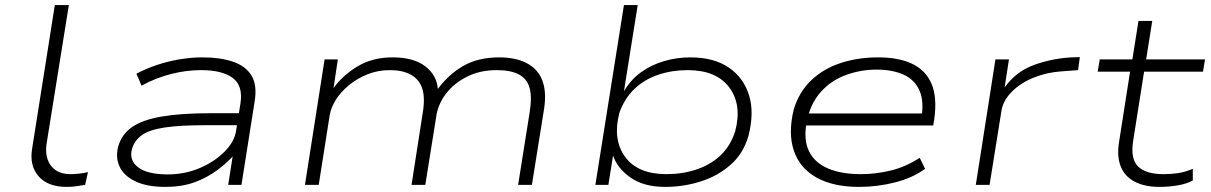

<svg xmlns="http://www.w3.org/2000/svg" viewBox="-20 -725 4749 753"><path d="M241 8Q168 8 131.5 -33.5Q95 -75 106 -142L195 -705H250L162 -157Q158 -125 167 -99Q176 -73 198.5 -57.5Q221 -42 255 -42Q270 -42 289.5 -44Q309 -46 325 -50L314 0Q295 3 278.5 5.5Q262 8 241 8Z M628 8Q557 8 511.5 -13.5Q466 -35 449 -71.5Q432 -108 444 -152Q458 -199 498.5 -227Q539 -255 614.5 -268Q690 -281 807 -281H933L925 -234H786Q686 -234 626 -225Q566 -216 537 -195.5Q508 -175 498 -142Q485 -97 521.5 -69Q558 -41 638 -41Q705 -41 763.5 -66Q822 -91 861 -130.5Q900 -170 906 -213L923 -319Q934 -389 892.5 -419.5Q851 -450 769 -450Q711 -450 651.5 -435Q592 -420 535 -389L515 -436Q553 -456 596.5 -470.5Q640 -485 685.5 -492.5Q731 -500 774 -500Q843 -500 892.5 -483.5Q942 -467 965.5 -430Q989 -393 979 -329L927 0H875L893 -115L897 -116Q870 -86 831 -57Q792 -28 742.5 -10Q693 8 628 8Z M1176 0 1253 -492H1305L1288 -379Q1322 -428 1381 -464Q1440 -500 1520 -500Q1601 -500 1646.5 -466Q1692 -432 1697 -378L1698 -377Q1739 -433 1797 -466.5Q1855 -500 1938 -500Q2002 -500 2045.5 -477.5Q2089 -455 2106.5 -410.5Q2124 -366 2114 -299L2066 0H2012L2057 -283Q2067 -344 2057 -380Q2047 -416 2015 -433Q1983 -450 1928 -450Q1863 -450 1812 -424.5Q1761 -399 1729.5 -358Q1698 -317 1691 -269L1648 0H1594L1638 -283Q1648 -343 1635.5 -379Q1623 -415 1590.5 -432.5Q1558 -450 1510 -450Q1462 -450 1421 -433.5Q1380 -417 1348 -390.5Q1316 -364 1297 -333.5Q1278 -303 1273 -273L1230 0Z M2589 8Q2504 8 2451.5 -29.5Q2399 -67 2383 -119H2385L2366 0H2315L2427 -705H2481L2427 -367Q2454 -413 2494.5 -442Q2535 -471 2585 -485.5Q2635 -500 2687 -500Q2779 -500 2837.5 -460.5Q2896 -421 2917.5 -352Q2939 -283 2915 -191Q2895 -122 2844.5 -78Q2794 -34 2727 -13Q2660 8 2589 8ZM2594 -42Q2656 -42 2710.5 -60Q2765 -78 2804.5 -114.5Q2844 -151 2863 -209Q2891 -313 2840.5 -381.5Q2790 -450 2677 -450Q2616 -450 2562 -432Q2508 -414 2468.5 -376.5Q2429 -339 2409 -282Q2382 -178 2431.5 -110Q2481 -42 2594 -42Z M3349 8Q3249 8 3183.5 -28Q3118 -64 3094 -132.5Q3070 -201 3093 -296Q3114 -365 3162 -410.5Q3210 -456 3277.5 -478Q3345 -500 3424 -500Q3505 -500 3558 -474.5Q3611 -449 3633.5 -396Q3656 -343 3644 -257L3640 -233H3119L3126 -280H3624L3593 -258Q3605 -327 3586 -370Q3567 -413 3523 -432.5Q3479 -452 3418 -452Q3354 -452 3295.5 -430Q3237 -408 3197 -362Q3157 -316 3144 -247L3143 -242Q3131 -175 3153.5 -130.5Q3176 -86 3228 -64Q3280 -42 3357 -42Q3414 -42 3472.5 -56Q3531 -70 3587 -106L3608 -63Q3561 -28 3491.5 -10Q3422 8 3349 8Z M3807 0 3884 -492H3937L3920 -382Q3965 -445 4036 -470.5Q4107 -496 4182 -500L4215 -501L4208 -450L4141 -445Q4085 -441 4034 -420.5Q3983 -400 3949 -366Q3915 -332 3908 -293L3861 0Z M4527 8Q4471 8 4432 -11.5Q4393 -31 4376.5 -69.5Q4360 -108 4368 -163L4412 -444H4285L4293 -492H4421L4445 -643H4499L4475 -492H4706L4698 -444H4467L4424 -172Q4413 -101 4444 -71.5Q4475 -42 4543 -42Q4572 -42 4600 -46Q4628 -50 4658 -63V-17Q4634 -4 4599 2Q4564 8 4527 8Z"/></svg>

Font: Nunito Sans 7pt Expanded ExtraLight
Style: Italic
Weight: 250
Width: 7
Italic angle: -9°
Designer: Vernon Adams
Foundry: Vernon Adams
Version: Version 3.101;gftools[0.9.27]